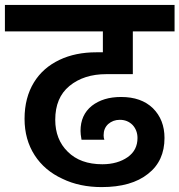

<svg xmlns="http://www.w3.org/2000/svg" viewBox="-41 -760 731 782"><path d="M392 -458C392 -458 500 -458 500 -458C500 -458 500 -632 500 -632C500 -632 670 -632 670 -632C670 -632 670 -740 670 -740C670 -740 -21 -740 -21 -740C-21 -740 -21 -632 -21 -632C-21 -632 378 -632 378 -632C378 -632 378 -547 378 -547C378 -547 351 -547 351 -547C351 -547 351 -547 351 -547C295 -547 245 -537 201 -516C157 -495 122 -465 97 -424C72 -383 59 -334 59 -276C59 -276 59 -276 59 -276C59 -219 73 -170 100 -128C127 -86 165 -54 213 -32C260 -9 314 2 373 2C373 2 373 2 373 2C454 2 517 -16 562 -52C607 -87 629 -136 629 -198C629 -198 629 -198 629 -198C629 -248 613 -288 582 -319C550 -350 507 -365 452 -365C452 -365 452 -365 452 -365C403 -365 364 -353 333 -329C302 -304 287 -270 287 -227C287 -227 287 -227 287 -227C287 -219 288 -207 291 -191C291 -191 384 -191 384 -191C384 -191 384 -191 384 -191C382 -196 381 -202 381 -209C381 -209 381 -209 381 -209C381 -228 387 -243 400 -255C413 -266 428 -272 447 -272C447 -272 447 -272 447 -272C468 -272 485 -265 499 -251C512 -237 519 -219 519 -198C519 -198 519 -198 519 -198C519 -165 506 -139 479 -120C452 -101 417 -91 376 -91C376 -91 376 -91 376 -91C316 -91 269 -108 235 -142C201 -175 184 -219 184 -272C184 -272 184 -272 184 -272C184 -332 203 -378 242 -410C281 -442 331 -458 392 -458Z"/></svg>

Font: Girnar Poppins
Style: SemiBold
Weight: 500
Designer: Ninad Kale (Devanagari), Jonny Pinhorn (Latin)
Foundry: Indian Type Foundry
Version: ""